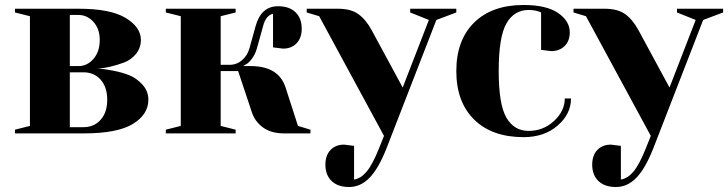

<svg xmlns="http://www.w3.org/2000/svg" viewBox="-20 -535 2920 770"><path d="M315 0H40V-15L100 -30V-470L40 -485V-500H295Q423 -500 484 -463Q545 -426 545 -375Q545 -343 525.5 -319Q506 -295 478 -284.5Q450 -274 422 -267.5Q394 -261 374 -260H355Q364 -260 379 -259.5Q394 -259 431.5 -252Q469 -245 498 -233.5Q527 -222 551 -196Q575 -170 575 -135Q575 -76 513 -38Q451 0 315 0ZM315 -245H260V-25H315Q357 -25 383.5 -54.5Q410 -84 410 -135Q410 -186 383.5 -215.5Q357 -245 315 -245ZM295 -475H260V-270H295Q330 -270 355 -299Q380 -328 380 -375Q380 -419 355 -447Q330 -475 295 -475Z M955 -270H985Q1097 -270 1125 -185L1175 -30L1225 -15V0H1120Q1067 0 1034.5 -24Q1002 -48 990 -85L935 -250H865V-30L925 -15V0H645V-15L705 -30V-470L645 -485V-500H925V-485L865 -470V-275H900Q929 -275 950.5 -293.5Q972 -312 980 -340L1005 -430Q1027 -510 1095 -510Q1140 -510 1165 -486Q1190 -462 1190 -420Q1190 -383 1169.5 -361.5Q1149 -340 1115 -340L1075 -345V-480Q1046 -473 1035 -430L1010 -340Q1003 -316 989.5 -298.5Q976 -281 965 -276Z M1595 -184 1700 -455 1625 -485V-500H1810V-485L1730 -455L1530 60Q1498 141 1462 178Q1426 215 1380 215Q1335 215 1310 191Q1285 167 1285 125Q1285 88 1305.5 66.5Q1326 45 1360 45L1400 50V185Q1427 181 1450.5 153Q1474 125 1500 60L1520 10L1260 -470L1210 -485V-500H1335Q1387 -500 1417 -478.5Q1447 -457 1470 -415Z M2100 -495Q2042 -495 2011 -441Q1980 -387 1980 -250Q1980 -116 2011 -63Q2042 -10 2100 -10Q2159 -10 2202 -50Q2245 -90 2245 -140H2270Q2270 -78 2216.5 -31.5Q2163 15 2080 15Q1953 15 1881.5 -55.5Q1810 -126 1810 -250Q1810 -374 1881.5 -444.5Q1953 -515 2080 -515Q2171 -515 2218 -483Q2265 -451 2265 -405Q2265 -371 2244.5 -350.5Q2224 -330 2190 -330L2150 -335V-485Q2130 -495 2100 -495Z M2665 -184 2770 -455 2695 -485V-500H2880V-485L2800 -455L2600 60Q2568 141 2532 178Q2496 215 2450 215Q2405 215 2380 191Q2355 167 2355 125Q2355 88 2375.5 66.5Q2396 45 2430 45L2470 50V185Q2497 181 2520.5 153Q2544 125 2570 60L2590 10L2330 -470L2280 -485V-500H2405Q2457 -500 2487 -478.5Q2517 -457 2540 -415Z"/></svg>

Font: Yeseva One
Style: Regular
Weight: 400
Designer: Jovanny Lemonad
Foundry: Jovanny Lemonad
Version: Version 2.000